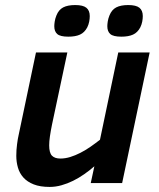

<svg xmlns="http://www.w3.org/2000/svg" viewBox="-20 -718 622 753"><path d="M244.1 -512.2 184.1 -230Q178.7 -203.6 175.8 -183.3Q172.9 -163.1 172.9 -147.9Q172.9 -118.7 183.8 -107.4Q194.8 -96.2 216.8 -96.2Q235.8 -96.2 255.6 -102.3Q275.4 -108.4 295.4 -118.7Q315.4 -128.9 334.7 -142.3Q354 -155.8 372.1 -169.9L443.8 -512.2H566.9L459 0H335.9L350.1 -65.9Q331.1 -49.3 310.1 -34.7Q289.1 -20 266.8 -9Q244.6 2 221.4 8.5Q198.2 15.1 174.8 15.1Q137.2 15.1 112.1 5.1Q86.9 -4.9 71.8 -21.7Q56.6 -38.6 50.3 -60.8Q43.9 -83 43.9 -106.9Q43.9 -129.9 46.9 -152.3Q49.8 -174.8 53.2 -189L121.1 -512.2ZM332 -654.8Q332 -644.5 329.8 -633.1Q327.6 -621.6 322.3 -610.8Q311.5 -590.3 293.7 -582.3Q275.9 -574.2 248 -574.2Q216.3 -574.2 204.6 -584.5Q192.9 -594.7 192.9 -615.2Q192.9 -622.6 194.6 -633.8Q196.3 -645 201.2 -657.2Q210 -679.7 227.8 -689Q245.6 -698.2 274.9 -698.2Q305.7 -698.2 318.8 -687.5Q332 -676.8 332 -654.8ZM540 -654.8Q540 -644.5 537.8 -633.1Q535.6 -621.6 530.3 -610.8Q519.5 -590.3 501.7 -582.3Q483.9 -574.2 456.1 -574.2Q424.3 -574.2 412.6 -584.5Q400.9 -594.7 400.9 -615.2Q400.9 -622.6 402.6 -633.8Q404.3 -645 409.2 -657.2Q418 -679.7 435.8 -689Q453.6 -698.2 482.9 -698.2Q513.7 -698.2 526.9 -687.5Q540 -676.8 540 -654.8Z"/></svg>

Font: Clear Sans
Style: Bold Italic
Weight: 700
Italic angle: -12°
Foundry: Intel Corporation
Version: Version 1.00